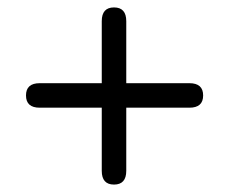

<svg xmlns="http://www.w3.org/2000/svg" viewBox="-20 -506 607 517"><path d="M320 -449V-282H490Q527 -282 527 -249Q527 -216 490 -216H320V-46Q320 -9 287 -9Q254 -9 254 -46V-216H87Q50 -216 50 -249Q50 -282 87 -282H254V-449Q254 -486 287 -486Q320 -486 320 -449Z"/></svg>

Font: Merge One
Style: Regular
Weight: 400
Designer: Kosal Sen
Foundry: Philatype
Version: Version 1.001